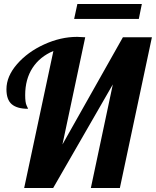

<svg xmlns="http://www.w3.org/2000/svg" viewBox="-20 -933 774 953"><path d="M245 -680 100 0H244L540 -514L431 0H575L734 -748H590L290 -216L403 -748C385.7 -749.3 372.3 -750 363 -750C308.3 -750 253.7 -737.5 199 -712.5C144.3 -687.5 99.5 -654.8 64.5 -614.5C29.5 -574.2 12 -532.7 12 -490C12 -455.3 20.8 -430.5 38.5 -415.5C56.2 -400.5 83 -393 119 -393C119 -394.3 116.7 -399.8 112 -409.5C107.3 -419.2 105 -436.3 105 -461C105 -513.7 117.2 -558.7 141.5 -596C165.8 -633.3 200.3 -661.3 245 -680ZM364 -913 348 -839H669L684 -913Z"/></svg>

Font: DonutKreme
Style: Regular
Weight: 400
Designer: Impallari Type
Foundry: Impallari Type
Version: Version 2.100